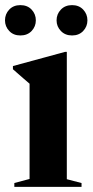

<svg xmlns="http://www.w3.org/2000/svg" viewBox="-30 -730 362 750"><path d="M231 -527.5V-30L288.5 -15V0H26V-15L85.5 -31V-403Q77 -410.5 60.2 -424.8Q43.5 -439 20.5 -459.5V-472L224.5 -527.5ZM49.5 -591.5Q22.5 -591.5 6 -609Q-10.5 -626.5 -10.5 -650.5Q-10.5 -675 6 -692.5Q22.5 -710 49.5 -710Q77 -710 93.5 -692.5Q110 -675 110 -650.5Q110 -626.5 93.5 -609Q77 -591.5 49.5 -591.5ZM251.5 -591.5Q224.5 -591.5 207.8 -609Q191 -626.5 191 -650.5Q191 -675 207.8 -692.5Q224.5 -710 251.5 -710Q278.5 -710 295 -692.5Q311.5 -675 311.5 -650.5Q311.5 -626.5 295 -609Q278.5 -591.5 251.5 -591.5Z"/></svg>

Font: Newsreader 72pt SemiBold
Style: Regular
Weight: 600
Designer: Hugues Gentile
Foundry: Production Type
Version: Version 1.003; ttfautohint (v1.8.3)